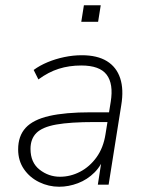

<svg xmlns="http://www.w3.org/2000/svg" viewBox="-20 -702 554 730"><path d="M205 8Q165 8 129 -9.5Q93 -27 71 -59Q49 -91 49 -134Q49 -185 77.5 -216Q106 -247 167 -261Q228 -275 324 -275H405L399 -238H340Q247 -238 194 -228.5Q141 -219 118.5 -196.5Q96 -174 96 -136Q96 -84 130.5 -57Q165 -30 208 -30Q248 -30 284.5 -49Q321 -68 347 -104Q373 -140 381 -191L401 -315Q412 -383 385.5 -418Q359 -453 289 -453Q243 -453 203.5 -440.5Q164 -428 126 -400L108 -436Q131 -453 161 -465.5Q191 -478 224.5 -485Q258 -492 291 -492Q350 -492 386.5 -469.5Q423 -447 437 -404.5Q451 -362 441 -302L393 0H352L370 -116H380Q367 -74 339.5 -46.5Q312 -19 276.5 -5.5Q241 8 205 8ZM289 -619 299 -682H363L353 -619Z"/></svg>

Font: Nunito Sans 12pt ExtraLight 12pt ExtraLight
Style: Italic
Weight: 250
Italic angle: -9°
Version: Version 3.101;gftools[0.9.27]